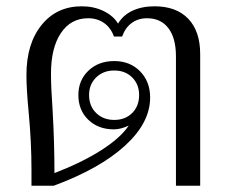

<svg xmlns="http://www.w3.org/2000/svg" viewBox="-20 -590 734 610"><path d="M80 -52Q80 -138 71 -234Q64 -307 64 -352Q64 -451 112 -510.5Q160 -570 240 -570Q278 -570 309 -555Q340 -540 355 -515Q371 -542 401 -556Q431 -570 471 -570Q540 -570 578 -530.5Q616 -491 616 -418V0H539V-411Q539 -469 515 -500.5Q491 -532 447 -532Q419 -532 398.5 -517Q378 -502 368 -474H342Q332 -502 310.5 -517Q289 -532 260 -532Q205 -532 173.5 -485Q142 -438 142 -356Q142 -312 147 -242Q153 -140 153 -40Q241 -74 302 -113Q363 -152 389 -191Q363 -179 342 -179Q292 -179 260.5 -209.5Q229 -240 229 -288Q229 -335 261 -365.5Q293 -396 343 -396Q393 -396 425 -363.5Q457 -331 457 -280Q457 -200 377 -127Q297 -54 151 0H80ZM422 -288Q422 -322 400 -344Q378 -366 343 -366Q308 -366 285.5 -344Q263 -322 263 -288Q263 -253 285.5 -231Q308 -209 343 -209Q378 -209 400 -231Q422 -253 422 -288Z"/></svg>

Font: Fahkwang Light
Style: Regular
Weight: 300
Version: Version 1.000; ttfautohint (v1.6)